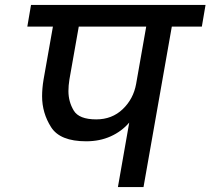

<svg xmlns="http://www.w3.org/2000/svg" viewBox="-20 -760 855 780"><path d="M800 -652H678L563 0H459L505 -262Q474 -226 429.5 -206Q385 -186 330 -186Q224 -186 187.5 -243.5Q151 -301 151 -369Q151 -401 157 -437L195 -652H91L106 -740H815ZM574 -652H300L262 -437Q258 -412 258 -390Q258 -347 279.5 -311Q301 -275 371 -275Q435 -275 478.5 -316.5Q522 -358 533 -419Z"/></svg>

Font: Fz Poppins Med
Style: Italic
Weight: 500
Italic angle: -10°
Designer: Ninad Kale (Devanagari), Jonny Pinhorn (Latin)
Foundry: Indian Type Foundry
Version: Vit hóa bi Vntype.Com & FontZin.Com